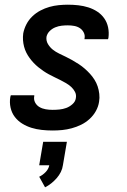

<svg xmlns="http://www.w3.org/2000/svg" viewBox="-20 -548 540 818"><path d="M204 8Q181 8 158 5.5Q135 3 114 -3.5Q93 -10 74.5 -21.5Q56 -33 43 -50Q30 -67 25 -89.5Q20 -112 24 -135Q25 -137 25 -138.5Q25 -140 26 -142H126Q126 -141 126 -140.5Q126 -140 126 -139Q123 -124 129.5 -111.5Q136 -99 148 -92Q160 -85 174.5 -82.5Q189 -80 204 -80Q219 -80 233.5 -81.5Q248 -83 262 -88Q276 -93 288.5 -104Q301 -115 303 -129Q306 -144 299.5 -156.5Q293 -169 283 -178Q273 -187 261 -194Q249 -201 237 -207Q225 -213 212.5 -219Q200 -225 188 -231.5Q176 -238 165 -245.5Q154 -253 143.5 -261.5Q133 -270 123.5 -280Q114 -290 106 -301Q98 -312 92 -324Q86 -336 82.5 -349.5Q79 -363 78 -377Q77 -391 79 -406Q83 -426 92.5 -444.5Q102 -463 117.5 -478Q133 -493 152 -503Q171 -513 190.5 -518.5Q210 -524 230 -526Q250 -528 269 -528Q292 -528 314 -525.5Q336 -523 356.5 -516.5Q377 -510 394.5 -498.5Q412 -487 424 -470Q436 -453 440.5 -431.5Q445 -410 442 -387Q441 -386 441 -384Q441 -382 440 -381H340Q340 -381 340 -382Q340 -383 340 -383Q343 -397 337 -409Q331 -421 320.5 -428Q310 -435 296.5 -437.5Q283 -440 269 -440Q256 -440 242.5 -438.5Q229 -437 215.5 -431.5Q202 -426 191.5 -415.5Q181 -405 178 -391Q176 -374 184.5 -360Q193 -346 205 -336.5Q217 -327 231.5 -320Q246 -313 260.5 -306Q275 -299 289 -291Q303 -283 316 -274.5Q329 -266 341 -255.5Q353 -245 363.5 -233.5Q374 -222 382.5 -208.5Q391 -195 396 -180Q401 -165 403 -148Q405 -131 402 -114Q399 -94 388.5 -75Q378 -56 361.5 -41Q345 -26 325.5 -16.5Q306 -7 285.5 -1.5Q265 4 245 6Q225 8 204 8ZM172 250 147 205Q162 198 174.5 185Q187 172 190 156H147L164 56H265L248 156Q246 171 239 185Q232 199 221.5 211Q211 223 198.5 233Q186 243 172 250Z"/></svg>

Font: Iosevka SS04 Semibold Oblique
Style: Regular
Weight: 600
Italic angle: -9°
Monospace: yes
Designer: Belleve Invis
Foundry: Belleve Invis
Version: Version 19.0.0; ttfautohint (v1.8.4)